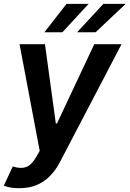

<svg xmlns="http://www.w3.org/2000/svg" viewBox="-53 -776 675 1000"><path d="M48.3 204.1Q22 204.6 0.5 200.4Q-21 196.3 -33.2 190.9L13.7 90.8L16.6 91.8Q55.2 104 83.3 94Q111.3 84 136.7 39.6L153.8 9.8L48.8 -545.9H181.2L237.8 -132.8H243.7L438 -545.9H580.1L260.3 65.9Q237.8 109.9 207 140.9Q176.3 171.9 137.2 188Q98.1 204.1 48.3 204.1ZM348.6 -607.9 485.4 -755.9H601.6L444.8 -607.9ZM178.2 -607.9 293.5 -755.9H408.7L272 -607.9Z"/></svg>

Font: Inter Tight SemiBold
Style: Italic
Weight: 600
Italic angle: -9.39999°
Designer: Rasmus Andersson
Foundry: rsms
Version: Version 3.004